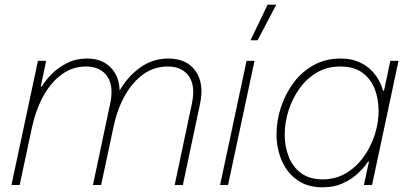

<svg xmlns="http://www.w3.org/2000/svg" viewBox="-20 -790 1736 820"><path d="M29 0 142 -530H177L154 -420H158Q174 -447 201.5 -474.5Q229 -502 267 -521Q305 -540 352 -540Q414 -540 451.5 -503Q489 -466 491 -403Q525 -463 578.5 -501.5Q632 -540 699 -540Q777 -540 815 -487Q853 -434 834 -345L761 0H726L799 -345Q816 -422 787 -464Q758 -506 696 -506Q639 -506 592.5 -473Q546 -440 513.5 -382Q481 -324 465 -249L412 0H377L450 -345Q467 -422 438 -464Q409 -506 347 -506Q290 -506 243.5 -472Q197 -438 165 -379.5Q133 -321 117 -248L64 0Z M1080 -618H1050L1123 -770H1160ZM920 0 1033 -530H1067L954 0Z M1434 -540Q1479 -540 1511 -526Q1543 -512 1563.5 -492Q1584 -472 1595.5 -451.5Q1607 -431 1611.5 -417Q1616 -403 1616 -403H1620L1647 -530H1682L1569 0H1534L1556 -100H1552Q1552 -100 1540 -83.5Q1528 -67 1503.5 -45Q1479 -23 1442.5 -6.5Q1406 10 1358 10Q1292 10 1248 -22Q1204 -54 1182.5 -106Q1161 -158 1161 -217Q1161 -274 1179.5 -331Q1198 -388 1233 -435.5Q1268 -483 1319 -511.5Q1370 -540 1434 -540ZM1434 -506Q1377 -506 1333 -480Q1289 -454 1258.5 -411Q1228 -368 1212 -317Q1196 -266 1196 -215Q1196 -165 1213 -121Q1230 -77 1266 -50.5Q1302 -24 1358 -24Q1414 -24 1458 -50.5Q1502 -77 1533 -120Q1564 -163 1580.5 -214.5Q1597 -266 1597 -317Q1597 -368 1580 -411Q1563 -454 1527 -480Q1491 -506 1434 -506Z"/></svg>

Font: Be Vietnam Pro Thin
Style: Italic
Weight: 100
Italic angle: -12°
Designer: Lam Bao, Tony Le, Vietanh Nguyen
Foundry: Yellow Type Foundry
Version: Version 1.002; ttfautohint (v1.8.3)